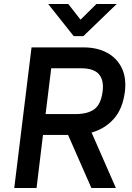

<svg xmlns="http://www.w3.org/2000/svg" viewBox="-20 -936 658 956"><path d="M347 -756 220 -916H320L381 -838L460 -916H561L395 -756ZM137 -700H396Q463 -700 512 -674Q561 -648 585.5 -599Q610 -550 602 -481Q591 -393 546 -343.5Q501 -294 436 -276L557 0H435L319 -264H194L162 0H51ZM384 -596H235L207 -368H356Q417 -368 450 -392.5Q483 -417 491 -481Q498 -537 472.5 -566.5Q447 -596 384 -596Z"/></svg>

Font: Haskoy SemiBold
Style: Italic
Weight: 600
Designer: Ertekin Erdin
Foundry: Ertekin Erdin
Version: Version 2.000; ttfautohint (v1.8.4.7-5d5b)